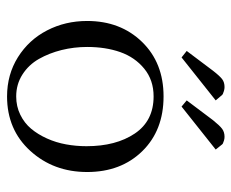

<svg xmlns="http://www.w3.org/2000/svg" viewBox="-78 -594 678 563"><g transform="rotate(90 261.5 -312.0)"><path d="M41 -228Q41 -325.7 102.3 -388.9Q163.6 -452.1 262.2 -452.1Q361.8 -452.1 422.9 -389.6Q483.9 -327.1 483.9 -228Q483.9 -129.4 421.9 -61.3Q359.9 6.8 262.2 6.8Q198.2 6.8 147.2 -25.1Q96.2 -57.1 68.6 -110.6Q41 -164.1 41 -228ZM117.2 -228Q117.2 -189.5 126.2 -153.1Q135.3 -116.7 152.3 -86.7Q169.4 -56.6 198 -38.3Q226.6 -20 262.2 -20Q291.5 -20 315.9 -32Q340.3 -43.9 356.9 -63.7Q373.5 -83.5 385.5 -110.1Q397.5 -136.7 402.8 -166Q408.2 -195.3 408.2 -226.1Q408.2 -312.5 371.1 -367.7Q334 -422.9 262.2 -422.9Q214.4 -422.9 180.9 -395.5Q147.5 -368.2 132.3 -325.2Q117.2 -282.2 117.2 -228ZM128.9 -520 187 -597.2Q202.6 -617.2 211.7 -624Q220.7 -630.9 234.9 -630.9Q240.2 -630.9 246.1 -629.2Q252 -627.4 254.9 -626L257.8 -624L273.9 -605L147.9 -504.9ZM273.9 -520 332 -597.2Q347.7 -616.7 357.2 -623.8Q366.7 -630.9 380.9 -630.9Q386.2 -630.9 391.8 -629.2Q397.5 -627.4 400.4 -626L402.8 -624L418 -605L292 -504.9Z"/></g></svg>

Font: Dehuti
Style: Book
Weight: 400
Version: Version 1.2